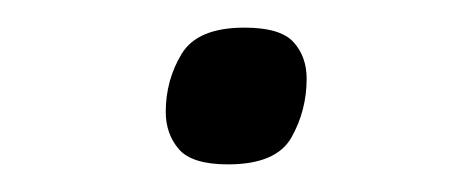

<svg xmlns="http://www.w3.org/2000/svg" viewBox="-20 -337 342 139"><path d="M145 -218Q119 -218 109.5 -229Q100 -240 100 -256Q100 -279 111.5 -298Q123 -317 157 -317Q183 -317 192.5 -306.5Q202 -296 202 -280Q202 -257 191 -237.5Q180 -218 145 -218Z"/></svg>

Font: Kite One
Style: Regular
Weight: 400
Designer: Eduardo Rodriguez Tunni
Foundry: Eduardo Rodriguez Tunni
Version: Version 1.002; ttfautohint (v1.8.4.7-5d5b);gftools[0.9.23]